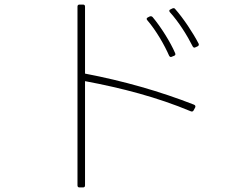

<svg xmlns="http://www.w3.org/2000/svg" viewBox="-20 -792 1040 840"><path d="M352 19V-437C512 -407 667 -367 815 -305C820 -303 824 -304 827 -309L834 -322C836 -327 835 -331 829 -334C681 -392 520 -438 352 -470V-763C352 -769 349 -772 343 -772H328C322 -772 319 -769 319 -763V19C319 25 322 28 328 28H343C349 28 352 25 352 19ZM835 -585 844 -589C850 -592 851 -596 849 -601C824 -649 783 -711 746 -753C743 -757 739 -757 734 -755L726 -751C720 -749 719 -744 723 -739C763 -695 800 -635 823 -589C826 -584 830 -582 835 -585ZM720 -548C723 -543 727 -541 732 -544L742 -548C747 -550 749 -554 746 -560C726 -607 684 -674 648 -717C644 -721 640 -722 635 -720L627 -716C621 -713 620 -709 624 -704C663 -659 700 -594 720 -548Z"/></svg>

Font: LINE Seed JP_OTF Thin
Style: Regular
Weight: 250
Designer: LY Corporation & Fontrix & Fontworks
Version: Version 1.007